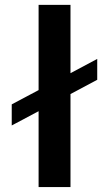

<svg xmlns="http://www.w3.org/2000/svg" viewBox="-20 -762 437 782"><path d="M376 -522V-437L267.1 -378.9V0H137.2V-309.1L27.8 -251V-336.9L137.2 -395V-742.2H267.1V-463.9Z"/></svg>

Font: Montserrat-Arabic Medium
Style: Regular
Weight: 500
Designer: Mohamed Gaber
Foundry: Kief Type Foundry
Version: Version 5.008;PS 005.008;hotconv 1.0.88;makeotf.lib2.5.64775